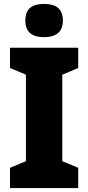

<svg xmlns="http://www.w3.org/2000/svg" viewBox="-20 -957 448 977"><path d="M204 -937C147 -937 109 -916 109 -852C109 -790 148 -768 204 -768C260 -768 300 -790 300 -852C300 -916 261 -937 204 -937ZM378 0V-103L297 -137V-577L378 -611V-714H31V-611L112 -577V-137L31 -103V0Z"/></svg>

Font: Noto Sans Armenian SemiCondensed Black
Style: Regular
Weight: 900
Width: 4
Designer: Monotype Design Team
Foundry: Monotype Imaging Inc.
Version: Version 2.008